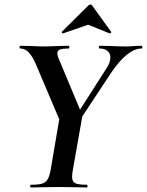

<svg xmlns="http://www.w3.org/2000/svg" viewBox="-20 -827 648 847"><path d="M294 -282 450 -526Q467 -552 467 -573Q467 -591 454.5 -602Q442 -613 420 -613Q416 -613 416 -619Q416 -625 420 -625L469 -624Q513 -622 538 -622Q553 -622 573 -624L605 -625Q608 -625 608 -619Q608 -613 605 -613Q542 -613 469 -504L311 -265ZM117 -12Q150 -12 166 -17Q182 -22 190.5 -36.5Q199 -51 204 -81L243 -310L344 -319L302 -81Q298 -62 298 -47Q298 -26 311.5 -19Q325 -12 363 -12Q366 -12 366 -6Q366 0 363 0Q331 0 313 -1L241 -2L167 -1Q149 0 117 0Q113 0 113 -6Q113 -12 117 -12ZM70 -613Q66 -613 66 -619Q66 -625 70 -625L117 -624Q151 -622 167 -622Q190 -622 236 -624L282 -625Q286 -625 286 -619Q286 -613 282 -613Q256 -613 244.5 -608.5Q233 -604 233 -592Q233 -582 237 -573L344 -317L254 -271L139 -542Q123 -579 106.5 -596Q90 -613 70 -613ZM258 -680Q255 -680 253 -682.5Q251 -685 253 -687L369 -802Q374 -807 378 -807Q384 -807 387 -802L470 -687L471 -685Q471 -683 468 -681Q465 -679 463 -680L369 -718L259 -680Z"/></svg>

Font: Cormorant Infant
Style: Bold Italic
Weight: 700
Italic angle: -10°
Designer: Christian Thalmann (Catharsis Fonts)
Foundry: Catharsis Fonts
Version: Version 4.000